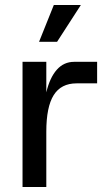

<svg xmlns="http://www.w3.org/2000/svg" viewBox="-20 -747 427 767"><path d="M165 -500V-378Q179 -437 207 -468.5Q235 -500 276 -500H368V-414H286Q224 -414 194.5 -367Q165 -320 165 -221V0H70V-500ZM303 -727 208 -580H136L195 -727Z"/></svg>

Font: MedMera Sans Display
Style: Regular
Weight: 500
Designer: Kasper Nordkvist
Foundry: UNCUT.wtf
Version: Version 1.300